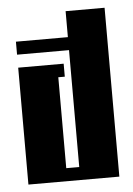

<svg xmlns="http://www.w3.org/2000/svg" viewBox="-44 -555 407 589"><g transform="rotate(-5 160.0 -260.0)"><path d="M180 -520H300V0H20V-360H160V-320H140V-40H180V-400H20V-440H180Z"/></g></svg>

Font: SOV_poster
Style: Bold
Weight: 700
Version: Version 1.00